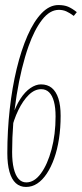

<svg xmlns="http://www.w3.org/2000/svg" viewBox="-20 -730 324 760"><path d="M83 10Q59 10 42.5 -5Q26 -20 17.5 -50Q9 -80 9 -124Q9 -212 18.5 -297.5Q28 -383 46 -457.5Q64 -532 89 -589Q114 -646 145 -678Q176 -710 211 -710Q234 -710 249.5 -703.5Q265 -697 284 -682L272 -667Q256 -679 242.5 -685Q229 -691 213 -691Q177 -691 146.5 -651.5Q116 -612 93 -547Q64 -465 46 -354Q28 -243 28 -128Q28 -90 34.5 -63Q41 -36 53.5 -22Q66 -8 84 -8Q116 -8 142 -43.5Q168 -79 184 -138.5Q200 -198 200 -269Q200 -304 193.5 -328Q187 -352 174.5 -364.5Q162 -377 143 -377Q117 -377 94 -354.5Q71 -332 52.5 -294Q34 -256 23 -208L28 -267Q42 -310 60.5 -338.5Q79 -367 100.5 -381.5Q122 -396 142 -396Q168 -396 185 -382Q202 -368 211 -340.5Q220 -313 220 -272Q220 -223 213.5 -180.5Q207 -138 194.5 -103Q182 -68 165 -42.5Q148 -17 127.5 -3.5Q107 10 83 10Z"/></svg>

Font: Georama
Style: Italic
Weight: 400
Width: 2
Italic angle: -9°
Designer: Jean-Baptiste Levee
Foundry: Production Type
Version: Version 1.000